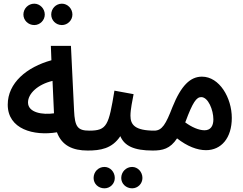

<svg xmlns="http://www.w3.org/2000/svg" viewBox="-20 -812 1318 1042"><path d="M316 -676C347 -676 373 -702 373 -733C373 -765 347 -792 316 -792C283 -792 258 -765 258 -733C258 -702 283 -676 316 -676ZM166 -676C197 -676 223 -702 223 -733C223 -765 197 -792 166 -792C133 -792 107 -765 107 -733C107 -702 133 -676 166 -676ZM456 5C498 5 519 -18 519 -51C519 -80 501 -103 465 -103C401 -103 386 -124 382 -212L365 -563H256L259 -485C125 -448 22 -362 22 -244C22 -111 163 -73 289 -94C316 -21 376 5 456 5ZM132 -256C132 -304 185 -354 265 -373L273 -197C212 -188 132 -200 132 -256Z M455 5C525 5 588 -5 633 -73C655 -21 706 5 809 5C852 5 872 -18 872 -51C872 -80 855 -103 819 -103C712 -103 688 -135 688 -184C688 -219 699 -268 705 -301L601 -320C570 -132 561 -103 465 -103ZM697 210C728 210 753 185 753 154C753 121 728 94 697 94C664 94 638 121 638 154C638 185 664 210 697 210ZM547 210C578 210 603 185 603 154C603 121 578 94 547 94C513 94 488 121 488 154C488 185 513 210 547 210Z M808 5C863 5 903 -4 941 -61C996 -18 1050 3 1098 3C1181 3 1238 -63 1238 -172C1238 -281 1171 -396 1076 -396C1013 -396 963 -348 916 -231C880 -138 860 -103 817 -103ZM987 -152C1026 -257 1046 -285 1072 -285C1110 -285 1138 -215 1138 -164C1138 -127 1122 -105 1090 -105C1059 -105 1020 -122 985 -148Z"/></svg>

Font: Noto Sans Arabic UI XCn SmBd
Style: Regular
Weight: 600
Width: 2
Designer: Monotype Design Team, Nadine Chahine and Nizar Qandah
Foundry: Monotype Imaging Inc.
Version: Version 2.010